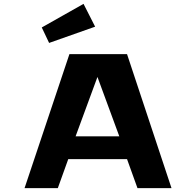

<svg xmlns="http://www.w3.org/2000/svg" viewBox="-20 -973 907 993"><path d="M107 0 339 -693H637L867 0H691L637 -150H333L279 0ZM371 -268H597L484 -575ZM196 -831 412 -953 472 -835 234 -751Z"/></svg>

Font: Fix15 Mono
Style: Bold
Weight: 700
Designer: Carrois Corporate & Edenspiekermann AG
Foundry: Carrois Corporate GbR & Edenspiekermann AG
Version: Version 3.206